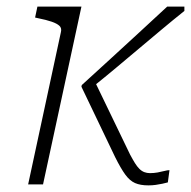

<svg xmlns="http://www.w3.org/2000/svg" viewBox="-20 -557 577 580"><path d="M262 -320V-296Q297 -324 331 -352.5Q365 -381 399.5 -410Q434 -439 468 -467.5Q502 -496 537 -524V-537H485Q442 -497 399 -457.5Q356 -418 313.5 -379Q271 -340 227 -300L226 -295L328 -82Q345 -48 358.5 -29.5Q372 -11 388 -4Q404 3 428 3Q440 3 450.5 1.5Q461 0 470.5 -2Q480 -4 487 -6L492 -43Q486 -43 476.5 -40.5Q467 -38 456 -36Q445 -34 433 -34Q424 -34 416 -37Q408 -40 401 -47Q394 -54 387.5 -64.5Q381 -75 373 -90ZM110 0H65L164 -460Q167 -472 159.5 -479Q152 -486 136 -491.5Q120 -497 95 -502L86 -504L93 -537H226Z"/></svg>

Font: Roboto Serif Thin
Style: Italic
Weight: 250
Italic angle: -10°
Version: Version 1.007